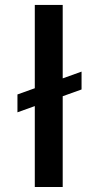

<svg xmlns="http://www.w3.org/2000/svg" viewBox="-20 -747 396 767"><path d="M305.8 -460.9V-389.6L230.5 -362.6V0H119V-323.2L49.7 -298.3V-369.7L119 -394.5V-727.3H230.5V-433.9Z"/></svg>

Font: Interface Medium
Style: Regular
Weight: 500
Designer: Rasmus Andersson
Foundry: rsms
Version: Version 1.8